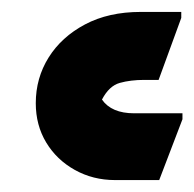

<svg xmlns="http://www.w3.org/2000/svg" viewBox="-20 -479 326 322"><path d="M40 -306Q40 -348 61.5 -382.5Q83 -417 122.5 -438Q162 -459 216 -459H284V-449L246 -345H222Q199 -345 181 -340Q163 -335 151 -312Q167 -289 205 -289H286V-279L247 -177H173Q136 -177 105.5 -194Q75 -211 57.5 -240Q40 -269 40 -306Z"/></svg>

Font: Kufam Black
Style: Italic
Weight: 900
Italic angle: -11°
Designer: Artur Schmal
Foundry: Original Type
Version: Version 1.301; ttfautohint (v1.8.3)